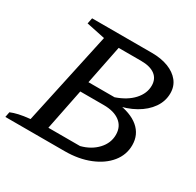

<svg xmlns="http://www.w3.org/2000/svg" viewBox="-149 -820 1002 981"><g transform="rotate(30 352.0 -329.0)"><path d="M-5 0 1 -31Q20 -39 46 -45Q72 -51 112 -55L230 -601L120 -624L127 -658H479Q535 -658 576.5 -642Q618 -626 641.5 -596.5Q665 -567 665 -526Q665 -479 637.5 -439.5Q610 -400 561.5 -372.5Q513 -345 450 -334L452 -348Q538 -338 583.5 -299.5Q629 -261 629 -199Q629 -142 592.5 -97Q556 -52 491.5 -26Q427 0 345 0ZM213 -62H400Q458 -77 494 -115.5Q530 -154 530 -203Q530 -251 495.5 -277.5Q461 -304 400 -304H212L224 -366H428Q492 -388 527.5 -427Q563 -466 563 -512Q563 -552 534.5 -573.5Q506 -595 452 -595H320Z"/></g></svg>

Font: Piazzolla Thin Medium
Style: Italic
Weight: 500
Italic angle: -11.3°
Version: Version 2.005